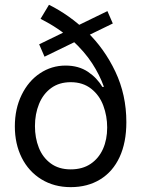

<svg xmlns="http://www.w3.org/2000/svg" viewBox="-20 -771 591 802"><path d="M166 -534.2 451.2 -672.9 428.7 -724.6 143.6 -585.9ZM152.8 -22C188.3 -0.2 229.2 10.7 275.4 10.7C322.3 10.7 363.3 0 398.4 -21.5C433.6 -43 460.6 -74.1 479.5 -114.7C498.4 -155.4 507.8 -204.1 507.8 -260.7C507.8 -336.9 492.5 -407.2 461.9 -471.7C431.3 -536.1 391.6 -591.8 342.8 -638.7C293.9 -685.5 241.2 -723 184.6 -751L149.4 -692.4C200.8 -666.3 244.3 -637 279.8 -604.5C315.3 -571.9 343.6 -539.4 364.7 -506.8C385.9 -474.3 402.3 -441.4 414.1 -408.2H407.2C392.9 -432.9 372.9 -453.9 347.2 -471.2C321.5 -488.4 290.4 -497.1 253.9 -497.1C214.8 -497.1 179.2 -486.3 147 -464.8C114.7 -443.4 89.2 -413.2 70.3 -374.5C51.4 -335.8 42 -292 42 -243.2C42 -194.3 51.6 -150.7 70.8 -112.3C90 -73.9 117.4 -43.8 152.8 -22ZM358.4 -86.4C335.6 -71.1 307.9 -63.5 275.4 -63.5C242.2 -63.5 214.4 -71.8 191.9 -88.4C169.4 -105 152.8 -127 142.1 -154.3C131.3 -181.6 126 -211.6 126 -244.1C126 -278 131.7 -308.9 143.1 -336.9C154.5 -364.9 171.4 -387 193.8 -403.3C216.3 -419.6 243.5 -427.7 275.4 -427.7C309.2 -427.7 337.7 -418.6 360.8 -400.4C384 -382.2 400.9 -358.6 411.6 -329.6C422.4 -300.6 427.7 -270.2 427.7 -238.3C427.7 -205.1 421.9 -175.3 410.2 -148.9C398.4 -122.6 381.2 -101.7 358.4 -86.4Z"/></svg>

Font: Pretendard Variable
Style: Regular
Weight: 400
Designer: Base glyphs from Inter by Rasmus Andersson; Hangeul glyphs from Noto Sans CJK(Source Han Sans) by Jang Soo-young and Kan
Foundry: Kil Hyung-jin
Version: Version 1.309;Glyphs 3.2 (3225)